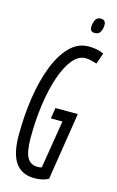

<svg xmlns="http://www.w3.org/2000/svg" viewBox="-132 -915 594 978"><g transform="rotate(15 165.0 -426.5)"><path d="M155 10Q89 10 55.5 -36.5Q22 -83 22 -182Q22 -286 36.5 -381Q51 -476 80 -550Q109 -624 151.5 -667Q194 -710 251 -710Q296 -710 330 -694L310 -636Q295 -640 280.5 -644Q266 -648 250 -648Q213 -648 182.5 -611Q152 -574 130 -509.5Q108 -445 96 -361.5Q84 -278 84 -185Q84 -111 101.5 -80.5Q119 -50 155 -50Q170 -50 178 -53L219 -306H158L167 -363H285L229 -7Q214 2 194 6Q174 10 155 10ZM261 -784Q236 -784 236 -809Q236 -827 244 -845Q252 -863 273 -863Q299 -863 299 -836Q299 -818 291 -801Q283 -784 261 -784Z"/></g></svg>

Font: Georama ExtraCondensed
Style: Italic
Weight: 400
Width: 2
Italic angle: -9°
Designer: Jean-Baptiste Levee
Foundry: Production Type
Version: Version 1.000